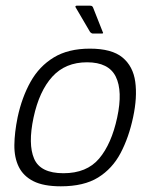

<svg xmlns="http://www.w3.org/2000/svg" viewBox="-20 -649 530 675"><path d="M194 6Q133 6 97.5 -12Q62 -30 46 -62.5Q30 -95 30.5 -139Q31 -183 42 -237Q57 -307 87.5 -361.5Q118 -416 169 -447Q220 -478 296 -478Q373 -478 410.5 -447Q448 -416 455.5 -361.5Q463 -307 448 -237Q433 -166 404 -111Q375 -56 325 -25Q275 6 194 6ZM203 -40Q285 -40 328.5 -91.5Q372 -143 392 -236Q412 -329 387 -379.5Q362 -430 286 -430Q210 -430 164 -379.5Q118 -329 98 -236Q78 -142 100 -91Q122 -40 203 -40ZM307 -531Q302 -531 297 -536L246 -623Q244 -625 245.5 -627Q247 -629 249 -629H296Q300 -629 302.5 -628Q305 -627 307 -623L341 -537Q345 -531 338 -531Z"/></svg>

Font: Glory Light
Style: Italic
Weight: 300
Italic angle: -12°
Version: Version 1.011